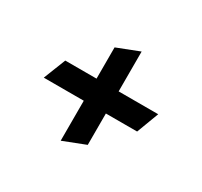

<svg xmlns="http://www.w3.org/2000/svg" viewBox="-89 -666 625 595"><g transform="rotate(30 224.0 -368.5)"><path d="M264.2 -216.8 185.1 -186V-329.1H42L73.2 -408.2H185.1V-520L264.2 -550.8V-408.2H405.8L376 -329.1H264.2Z"/></g></svg>

Font: Redressed
Style: Regular
Weight: 400
Designer: Astigmatic (AOETI)
Foundry: Astigmatic (AOETI)
Version: Version 1.000